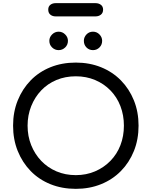

<svg xmlns="http://www.w3.org/2000/svg" viewBox="-20 -1188 961 1218"><path d="M461 10Q373 10 300 -19.5Q227 -49 174.5 -103Q122 -157 92.5 -230Q63 -303 63 -391Q63 -478 92.5 -551Q122 -624 174.5 -678Q227 -732 300 -761.5Q373 -791 461 -791Q548 -791 621 -761.5Q694 -732 747 -678Q800 -624 829.5 -551Q859 -478 859 -391Q859 -303 829.5 -230Q800 -157 747 -103Q694 -49 621 -19.5Q548 10 461 10ZM461 -77Q527 -77 583 -101Q639 -125 680.5 -167.5Q722 -210 744 -267Q766 -324 766 -391Q766 -457 744 -514.5Q722 -572 680.5 -614.5Q639 -657 583 -680.5Q527 -704 461 -704Q394 -704 338 -680.5Q282 -657 241.5 -614.5Q201 -572 178 -514.5Q155 -457 155 -391Q155 -324 178 -267Q201 -210 241.5 -167.5Q282 -125 338 -101Q394 -77 461 -77ZM352 -870Q328 -870 310.5 -887Q293 -904 293 -929Q293 -952 310.5 -969.5Q328 -987 352 -987Q376 -987 393.5 -969.5Q411 -952 411 -929Q411 -904 393.5 -887Q376 -870 352 -870ZM570 -870Q545 -870 528.5 -887Q512 -904 512 -929Q512 -952 528.5 -969.5Q545 -987 570 -987Q594 -987 611 -969.5Q628 -952 628 -929Q628 -904 611 -887Q594 -870 570 -870ZM333 -1084Q313 -1084 299.5 -1095Q286 -1106 286 -1127Q286 -1147 299.5 -1157.5Q313 -1168 333 -1168H586Q606 -1168 620 -1157.5Q634 -1147 634 -1127Q634 -1106 620 -1095Q606 -1084 586 -1084Z"/></svg>

Font: Comfortaa SemiBold
Style: Regular
Weight: 600
Designer: Johan Aakerlund
Foundry: Johan Aakerlund
Version: Version 3.104; ttfautohint (v1.8.1.43-b0c9)